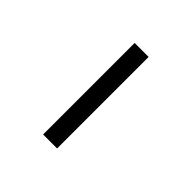

<svg xmlns="http://www.w3.org/2000/svg" viewBox="43 -589 534 534"><g transform="rotate(-45 310.0 -322.5)"><path d="M130 -295.5H490V-350.5H130Z"/></g></svg>

Font: Monaspace Krypton ExtraLight
Style: Regular
Weight: 200
Designer: Riley Cran & the Lettermatic Team
Foundry: Lettermatic
Version: Version 1.101 (Monaspace Krypton)